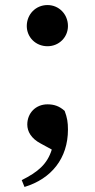

<svg xmlns="http://www.w3.org/2000/svg" viewBox="-20 -556 375 760"><path d="M168 -373C214 -373 249 -409 249 -453C249 -499 214 -536 168 -536C121 -536 86 -499 86 -453C86 -409 121 -373 168 -373ZM77 184C183 152 249 71 249 -43C249 -72 246 -90 236 -117C215 -136 194 -143 168 -143C121 -143 88 -108 88 -63C88 -36 103 -8 141 12L185 36C167 94 130 125 66 157Z"/></svg>

Font: Noto Serif CJK HK
Style: Bold
Weight: 700
Designer: Ryoko NISHIZUKA 西塚涼子 (kana & ideographs); Frank Grießhammer (Latin, Greek & Cyrillic); Wenlong ZHANG 张文龙 (bopomofo); San
Foundry: Adobe
Version: Version 2.001;hotconv 1.1.0;makeotfexe 2.6.0